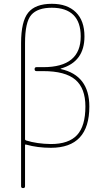

<svg xmlns="http://www.w3.org/2000/svg" viewBox="-20 -760 540 1000"><path d="M110.4 -535.2V-35.2Q110.4 -30.3 116.2 -28.3Q172.9 -10.7 245.1 -9.8Q337.9 -9.8 381.3 -56.6Q424.8 -103.5 424.8 -205.1Q424.8 -300.8 372.1 -345.2Q319.3 -389.6 205.1 -389.6H169.9Q160.2 -389.6 160.2 -399.9Q160.2 -410.2 169.9 -410.2H205.1Q400.4 -410.2 400.4 -570.3Q400.4 -644.5 362.3 -682.1Q324.2 -719.7 250 -719.7Q175.8 -719.7 143.1 -682.6Q110.4 -645.5 110.4 -535.2ZM89.8 210V-535.2Q89.8 -648.4 127 -694.3Q164.1 -740.2 250 -740.2Q330.1 -740.2 375 -696.3Q419.9 -652.3 419.9 -570.3Q419.9 -438.5 297.9 -403.3Q295.9 -403.3 295.9 -401.4Q295.9 -400.4 296.9 -400.4Q445.3 -367.2 445.3 -205.1Q445.3 9.8 245.1 9.8Q175.8 9.8 116.2 -6.8Q110.4 -8.8 110.4 -3.9V210Q110.4 219.7 100.1 219.7Q89.8 219.7 89.8 210Z"/></svg>

Font: Rounded-L Mgen+ 2m thin
Style: Regular
Weight: 100
Designer: [Source Han Sans]
Ryoko NISHIZUKA  (kana & ideographs); Paul D. Hunt (Latin, Greek & Cyrillic); Wenlong ZHANG  (bopomofo
Version: Version 1.059.20150602